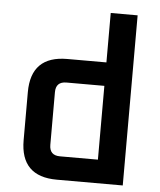

<svg xmlns="http://www.w3.org/2000/svg" viewBox="-53 -786 693 832"><g transform="rotate(5 293.5 -370.0)"><path d="M67 -158V-367Q67 -525 225 -525H395V-740H512V0H225Q67 0 67 -158ZM184 -148Q184 -102 230 -102H395V-423H230Q184 -423 184 -377Z"/></g></svg>

Font: Oxanium SemiBold
Style: Regular
Weight: 600
Designer: Severin Meyer
Version: Version 2.000